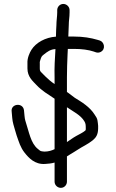

<svg xmlns="http://www.w3.org/2000/svg" viewBox="-20 -799 571 948"><path d="M256.5 -628C256.5 -624.6 256.5 -622.2 256.3 -618.1C204.4 -614.5 157.5 -588.9 134.9 -552.6C126.4 -539 113.8 -511.7 115.5 -486.4V-461C115.5 -419.6 142.6 -397.8 159.9 -379.4C187.8 -349.7 216 -334.4 249.5 -311.6V-62.5C236.3 -56 219.5 -50.5 200 -50.5C196.8 -50.5 194.4 -50.9 190.5 -51.4C177.7 -53 178.3 -54.5 166.8 -63.8C131.6 -92 123.7 -146.4 104.9 -203.8C101.2 -215.2 100.4 -238.5 98.4 -254.6C93.4 -294.9 32.1 -287.2 37.6 -248.4C39.5 -230.9 40.2 -204.3 46 -185.3C50.6 -170.5 56 -148.6 62.2 -129.9C73.5 -98.1 80.6 -71.3 101.7 -44.7C121.5 -19.8 151.8 14 202.6 10.5C217.5 9.5 234.7 8.2 249.5 3.6V98C249.5 115 264 128.5 280.5 128.5C297.6 128.5 310.5 114 310.5 98V-26.8L325.4 -36.2C338.4 -44.4 351.5 -51.5 364.9 -60.6C385.5 -74.5 414.1 -86.9 437.8 -106.2C454.8 -120.1 463.9 -135 464.5 -163.6C464.7 -173.3 465 -181.7 463.3 -190.2L461.4 -203.8C459.9 -213.8 455.4 -221.5 447.4 -232.9C423.2 -271.6 384.7 -294.1 349.1 -316.3L317.7 -339.9C315.5 -341.5 314.7 -342.2 310.5 -345V-417.2C310.5 -456.6 312 -493.3 313.5 -528.4L314.9 -557.5H346C383.2 -557.5 416.8 -553.2 444 -544.1C448.2 -542.8 461.8 -534.9 476.6 -542.3C504 -556 494.5 -592.4 472.6 -599L462.6 -602C428.7 -612.1 390.4 -618.5 346 -618.5H317.3C318 -636.3 318.7 -653.1 319.5 -672.7C319.5 -698.9 323.5 -712.4 323.5 -737V-749C323.5 -766 308.9 -779.5 292.5 -779.5C275.4 -779.5 262.5 -765 262.5 -749V-737C262.5 -719.5 258.5 -696.3 258.5 -674.3C257.8 -658.1 256.5 -642.9 256.5 -628ZM403.5 -165C403.5 -156.2 403.8 -157 399.8 -153.4C389.9 -144.7 372.6 -136.6 356.9 -127.9C338.8 -117.9 326.6 -108 310.5 -97.6V-269.5C342.9 -247.3 378.2 -230.8 396.3 -200.6C402.8 -189.7 403.5 -183.6 403.5 -165ZM249.5 -415.8V-383.9C233 -394.9 217.4 -408.3 203.8 -421.8L187.2 -438.5C178.5 -447.1 176.5 -449.4 176.5 -461V-489C176.5 -489.6 176.4 -490.5 176.3 -491.2C176.3 -492 176.9 -495.9 178.9 -502.2C184.2 -519.1 185.5 -521.5 196.7 -530.1C213.1 -542.9 228.8 -555.8 253.8 -556.5C251 -509.5 248 -467 249.5 -415.8Z"/></svg>

Font: CiSf OpenHand
Style: Bd
Weight: 400
Foundry: Cannot Into Space Fonts
Version: Version 0.7892